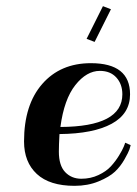

<svg xmlns="http://www.w3.org/2000/svg" viewBox="-20 -594 444 623"><path d="M275 -389Q402 -389 402 -288Q402 -225 342.5 -192.5Q283 -160 173 -159Q171 -123 171 -102Q171 -57 191.5 -35.5Q212 -14 244 -14Q274 -14 299.5 -26Q325 -38 340 -54.5Q355 -71 366 -89Q377 -107 381.5 -118Q386 -129 386 -131L404 -123Q403 -118 400 -109Q397 -100 384 -77Q371 -54 353 -37Q335 -20 300 -5.5Q265 9 222 9Q141 9 99.5 -29.5Q58 -68 58 -135Q58 -254 117 -321.5Q176 -389 275 -389ZM304 -364Q261 -364 224.5 -318Q188 -272 176 -182Q377 -183 377 -288Q377 -321 357.5 -342.5Q338 -364 304 -364ZM261 -468 314 -574 340 -564 287 -458Z"/></svg>

Font: Sail
Style: Regular
Weight: 400
Designer: Miguel Hernandez
Foundry: Miguel Hernandez
Version: Version 1.002